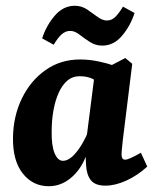

<svg xmlns="http://www.w3.org/2000/svg" viewBox="-20 -636 543 665"><path d="M149 9Q94 9 59 -35Q24 -79 25 -159Q26 -234 56 -295.5Q86 -357 138 -393.5Q190 -430 257 -430Q289 -430 320 -423.5Q351 -417 374 -409L338 -340Q319 -354 300.5 -363Q282 -372 256 -372Q231 -372 213 -356.5Q195 -341 183 -314Q171 -287 165 -253Q159 -219 159 -182Q158 -132 169 -105.5Q180 -79 198 -79Q211 -79 224.5 -89Q238 -99 253 -120Q268 -141 282 -172L297 -165Q282 -79 241.5 -35Q201 9 149 9ZM345 7Q310 7 295 -11.5Q280 -30 278 -65Q277 -78 277 -100Q277 -122 277 -137L308 -380L414 -435L438 -415L405 -148Q404 -136 402.5 -122.5Q401 -109 401 -101Q401 -83 413 -83Q420 -83 432.5 -88.5Q445 -94 468 -107L490 -59Q456 -28 417.5 -10.5Q379 7 345 7ZM334 -478Q311 -478 291.5 -490.5Q272 -503 255.5 -516Q239 -529 223 -529Q207 -529 193.5 -517Q180 -505 166 -481L126 -503Q140 -547 169.5 -581.5Q199 -616 239 -616Q263 -616 282 -603Q301 -590 318 -577.5Q335 -565 350 -565Q367 -565 379.5 -577.5Q392 -590 406 -613L446 -591Q432 -547 403 -512.5Q374 -478 334 -478Z"/></svg>

Font: Rasa
Style: Italic
Weight: 400
Italic angle: -7.10001°
Designer: Anna Giedrys (Yrsa+Rasa design), David Brezina (Yrsa art-direction, Rasa art-direction, design)
Foundry: Rosetta Type Foundry
Version: Version 2.004